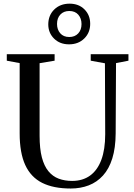

<svg xmlns="http://www.w3.org/2000/svg" viewBox="-20 -1046 751 1074"><path d="M375.5 8.5Q279 8.5 215.8 -23.2Q152.5 -55 121.2 -123Q90 -191 90 -299.5V-693L18 -706.5V-743H285.5V-706.5L201.5 -692.5V-287Q201.5 -214 214.2 -165.5Q227 -117 251 -88Q275 -59 308.5 -46.5Q342 -34 383.5 -34Q442.5 -34 483.8 -63.8Q525 -93.5 546.8 -151.8Q568.5 -210 568.5 -295.5L567 -692L487.5 -706.5V-743H698.5V-706.5L629 -693L627 -300Q626.5 -218.5 608.2 -160Q590 -101.5 556.2 -64.2Q522.5 -27 476.5 -9.2Q430.5 8.5 375.5 8.5ZM366 -798Q315 -798 282.5 -830Q250 -862 250 -910Q250.5 -961 283.8 -993.2Q317 -1025.5 369.5 -1025.5Q420.5 -1025.5 452.5 -993.5Q484.5 -961.5 484.5 -913Q484.5 -863 451.2 -830.5Q418 -798 366 -798ZM367.5 -839Q398.5 -839 417.2 -858.8Q436 -878.5 436 -911.5Q436 -943 418 -963.8Q400 -984.5 367.5 -984.5Q336.5 -984.5 317.8 -964.8Q299 -945 299 -912Q299 -880.5 317 -859.8Q335 -839 367.5 -839Z"/></svg>

Font: Merriweather 72pt
Style: Regular
Weight: 400
Version: Version 2.100